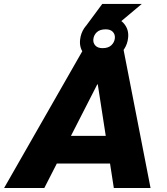

<svg xmlns="http://www.w3.org/2000/svg" viewBox="-58 -941 835 961"><path d="M-37.5 0 362.7 -700H558.9L695.5 0H511.7L431.4 -518.7H428.9L163.8 0ZM178.4 -122.4 206.3 -261H555.2L527.2 -122.4ZM447.3 -638.7Q392.4 -638.7 365.2 -668.9Q338 -699.1 342.9 -742.4Q346.3 -773.9 363.1 -799.4Q379.8 -825 409.3 -840.3Q438.7 -855.5 479.8 -855.5Q533.7 -855.5 560.9 -824.8Q588.1 -794.1 583.2 -751.7Q580.2 -720.8 563.3 -695Q546.3 -669.2 517.3 -653.9Q488.3 -638.7 447.3 -638.7ZM455.3 -700Q484.4 -700 499.6 -714.8Q514.9 -729.6 516.9 -749.6Q518.8 -768.6 506.8 -781.4Q494.8 -794.2 471.3 -794.2Q441.7 -794.2 426.4 -779.6Q411.2 -765.1 409.2 -744.6Q407.2 -726.1 419.3 -713Q431.3 -700 455.3 -700ZM360.5 -795.2 453.7 -921.2H651.5L501.4 -795.2Z"/></svg>

Font: REM Medium
Style: Italic
Weight: 500
Italic angle: -11°
Designer: Octavio Pardo
Foundry: Ashler Design
Version: Version 1.005;gftools[0.9.28]